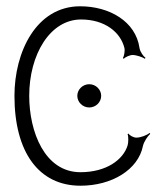

<svg xmlns="http://www.w3.org/2000/svg" viewBox="-20 -580 509 611"><path d="M226 -275C226 -255 243 -238 264 -238C285 -238 302 -255 302 -275C302 -295 285 -312 264 -312C243 -312 226 -295 226 -275ZM26 -275C26 -95 104 11 236 11C336 11 420 -40 435 -116C438 -129 450 -147 458 -154L456 -157C448 -150 428 -142 414 -142C405 -142 392 -149 389 -155L386 -153C389 -147 389 -126 386 -117C372 -72 319 -32 236 -32C122 -32 73 -161 73 -275C73 -406 139 -518 238 -518C314 -518 364 -477 376 -427C378 -418 375 -401 371 -395L374 -393C378 -398 393 -405 402 -405C414 -405 434 -398 441 -393L443 -396C436 -401 426 -415 424 -427C412 -512 328 -560 235 -560C95 -560 26 -414 26 -275Z"/></svg>

Font: Armata Saber
Style: Rg
Weight: 400
Designer: Jasper
Foundry: Cannot Into Space Fonts
Version: Version 0.970